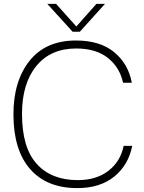

<svg xmlns="http://www.w3.org/2000/svg" viewBox="-20 -952 738 986"><path d="M370 -744Q494 -744 566.5 -684Q639 -624 657 -527H612Q595 -606 534 -654.5Q473 -703 371 -703Q240 -703 166.5 -613Q93 -523 93 -367Q93 -194 168.5 -110.5Q244 -27 379 -27Q475 -27 537 -75Q599 -123 615 -203H659Q640 -105 567 -45.5Q494 14 377 14Q220 14 134.5 -84Q49 -182 49 -365Q49 -536 132 -640Q215 -744 370 -744ZM223 -932H268L372 -816L475 -932H519L390 -789H353Z"/></svg>

Font: Nacelle UltraLight
Style: Regular
Weight: 200
Designer: Sora Sagano
Foundry: Sora Sagano
Version: Version 1.000;FEAKit 1.0